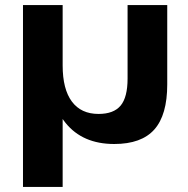

<svg xmlns="http://www.w3.org/2000/svg" viewBox="-20 -560 745 760"><path d="M642 -540V-226Q642 -105 591 -47.5Q540 10 432 10Q307 10 239.5 -73.5Q172 -157 172 -313L171 -382L228 -301Q228 -207 264.5 -158Q301 -109 370 -109Q430 -109 457.5 -142Q485 -175 485 -249V-540ZM228 -540V-162V180H71V-540Z"/></svg>

Font: Pathway Extreme
Style: Bold
Weight: 700
Designer: Eduardo Rodriguez Tunni
Foundry: Eduardo Rodriguez Tunni
Version: Version 1.001;gftools[0.9.26]